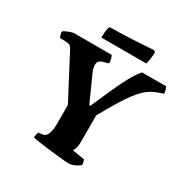

<svg xmlns="http://www.w3.org/2000/svg" viewBox="-192 -1013 1126 1169"><g transform="rotate(30 371.0 -429.0)"><path d="M449 0Q441 0 415.5 -2.5Q390 -5 355.5 -8.5Q321 -12 286.5 -16.5Q252 -21 225 -25Q198 -29 189 -32Q189 -43 191 -53Q193 -63 196 -70L226 -74Q240 -76 249.5 -87.5Q259 -99 264 -119.5Q269 -140 269 -169V-306L110 -609Q103 -623 92 -629Q81 -635 57 -635H24Q21 -640 17.5 -651Q14 -662 13 -675Q18 -681 32 -687.5Q46 -694 61.5 -699Q77 -704 84 -704H347Q351 -698 355.5 -684.5Q360 -671 360 -651L319 -639Q304 -635 296.5 -626Q289 -617 289 -600Q289 -591 292 -577.5Q295 -564 302 -549L382 -371H390Q423 -446 447 -500Q471 -554 490.5 -592.5Q510 -631 526.5 -657.5Q543 -684 561 -704H730Q734 -696 738 -683Q742 -670 742 -659L698 -643Q679 -636 661 -625.5Q643 -615 622.5 -596Q602 -577 577.5 -545Q553 -513 522 -462.5Q491 -412 450 -338V-147Q450 -125 444.5 -107Q439 -89 433 -83L519 -69Q521 -65 524 -54Q527 -43 527 -32Q511 -19 489 -9.5Q467 0 449 0ZM240 -764Q240 -799 244 -819Q248 -839 252 -844Q285 -844 329.5 -845.5Q374 -847 420 -849.5Q466 -852 503 -854.5Q540 -857 557 -858L568 -849Q567 -819 563 -795.5Q559 -772 556 -764Z"/></g></svg>

Font: Texturina Medium 12pt Black
Style: Regular
Weight: 900
Version: Version 1.002